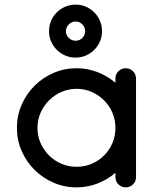

<svg xmlns="http://www.w3.org/2000/svg" viewBox="-20 -795 677 830"><path d="M524 15Q505 15 492 2Q479 -11 479 -29V-48Q444 -18 401 -1.5Q358 15 311 15Q258 15 211 -5.5Q164 -26 129 -61Q94 -96 73.5 -142.5Q53 -189 53 -242Q53 -295 73.5 -342Q94 -389 129 -424Q164 -459 211 -479.5Q258 -500 311 -500Q358 -500 401 -483.5Q444 -467 479 -437V-456Q479 -474 492 -487Q505 -500 524 -500Q542 -500 555 -487Q568 -474 568 -456V-29Q568 -11 555 2Q542 15 524 15ZM311 -411Q276 -411 245.5 -397.5Q215 -384 192 -361Q169 -338 155.5 -307.5Q142 -277 142 -242Q142 -207 155.5 -176.5Q169 -146 192 -123Q215 -100 245.5 -87Q276 -74 311 -74Q346 -74 376.5 -87Q407 -100 430 -123Q453 -146 466 -176.5Q479 -207 479 -242Q479 -277 466 -307.5Q453 -338 430 -361Q407 -384 376.5 -397.5Q346 -411 311 -411ZM307 -546Q283 -546 262 -555Q241 -564 225.5 -579.5Q210 -595 201 -615.5Q192 -636 192 -660Q192 -684 201 -705Q210 -726 225.5 -741.5Q241 -757 262 -766Q283 -775 307 -775Q331 -775 351.5 -766Q372 -757 387.5 -741.5Q403 -726 412 -705Q421 -684 421 -660Q421 -636 412 -615.5Q403 -595 387.5 -579.5Q372 -564 351.5 -555Q331 -546 307 -546ZM307 -702Q290 -702 277.5 -689.5Q265 -677 265 -660Q265 -643 277.5 -631Q290 -619 307 -619Q324 -619 336 -631Q348 -643 348 -660Q348 -677 336 -689.5Q324 -702 307 -702Z"/></svg>

Font: Hanken
Style: Book
Weight: 400
Designer: Alfredo Marco Pradil
Foundry: Hanken Design Co.
Version: Version 2.06 2014